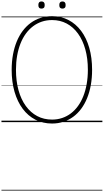

<svg xmlns="http://www.w3.org/2000/svg" viewBox="-20 -1675 1424 2633"><path d="M694 19Q568 19 466 -33.5Q364 -86 291.5 -183Q219 -280 179.5 -415.5Q140 -551 140 -718Q140 -829 158 -926.5Q176 -1024 209.5 -1105.5Q243 -1187 291.5 -1251.5Q340 -1316 401.5 -1361Q463 -1406 536.5 -1429.5Q610 -1453 694 -1453Q818 -1453 919 -1400.5Q1020 -1348 1092.5 -1251.5Q1165 -1155 1204 -1019.5Q1243 -884 1243 -717Q1243 -607 1225.5 -509Q1208 -411 1174.5 -329Q1141 -247 1093 -182.5Q1045 -118 983.5 -73Q922 -28 849 -4.5Q776 19 694 19ZM694 -35Q767 -35 832.5 -57Q898 -79 952.5 -120.5Q1007 -162 1050 -221.5Q1093 -281 1123 -357Q1153 -433 1169 -524Q1185 -615 1185 -718Q1185 -873 1150 -998.5Q1115 -1124 1050 -1214Q985 -1304 895 -1352Q805 -1400 694 -1400Q619 -1400 553.5 -1378Q488 -1356 433 -1314.5Q378 -1273 334.5 -1213.5Q291 -1154 261 -1078Q231 -1002 215 -911.5Q199 -821 199 -718Q199 -563 234 -437Q269 -311 334.5 -221Q400 -131 490.5 -83Q581 -35 694 -35ZM549 -1557Q527 -1557 516.5 -1568.5Q506 -1580 506 -1606Q506 -1631 516.5 -1643Q527 -1655 549 -1655Q571 -1655 582 -1643Q593 -1631 593 -1606Q593 -1580 582 -1568.5Q571 -1557 549 -1557ZM837 -1557Q815 -1557 804 -1568.5Q793 -1580 793 -1606Q793 -1631 804 -1643Q815 -1655 837 -1655Q858 -1655 869 -1643Q880 -1631 880 -1606Q881 -1581 869.5 -1569Q858 -1557 837 -1557ZM0 928H1384V938H0ZM0 -20H1384V0H0ZM0 -505H1384V-500H0ZM0 -1448H1384V-1438H0Z"/></svg>

Font: Playwrite ID Guides
Style: Regular
Weight: 400
Designer: Veronika Burian, José Scaglione
Foundry: TypeTogether
Version: Version 1.003